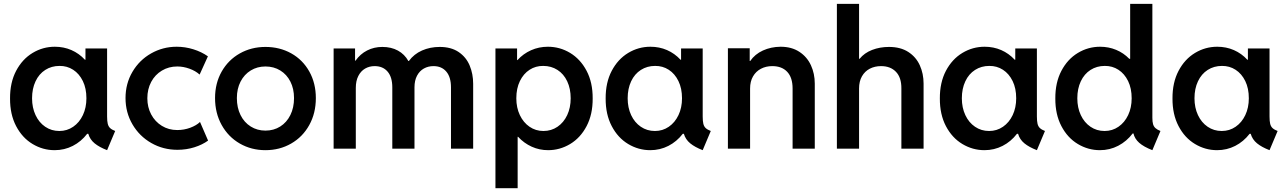

<svg xmlns="http://www.w3.org/2000/svg" viewBox="-20 -772 6685 997"><path d="M438.5 -77.1H432.6Q401.4 -36.6 357.9 -14.4Q314.5 7.8 263.7 7.8Q202.6 7.8 149.2 -24.2Q95.7 -56.2 63.7 -117.2Q31.7 -178.2 32.2 -260.7Q31.7 -343.3 63.7 -404.1Q95.7 -464.8 149.2 -497.1Q202.6 -529.3 264.6 -529.3Q311 -529.3 350.8 -512Q390.6 -494.6 420.9 -461.9H423.8V-520.5H536.1V-167Q536.1 -142.6 539.6 -128.9Q543 -115.2 551.8 -106.9Q560.5 -98.6 578.1 -91.8L536.1 7.8Q495.6 -7.8 471.2 -27.8Q446.8 -47.9 438.5 -77.1ZM428.7 -261.7Q428.7 -313 410.2 -351.1Q391.6 -389.2 359.9 -409.7Q328.1 -430.2 289.1 -429.7Q247.6 -429.7 215.1 -408.9Q182.6 -388.2 164.6 -349.9Q146.5 -311.5 146.5 -261.7Q146.5 -212.9 164.6 -174.3Q182.6 -135.7 214.8 -113.8Q247.1 -91.8 288.1 -91.8Q328.1 -91.8 360.1 -113.8Q392.1 -135.7 410.4 -174.3Q428.7 -212.9 428.7 -261.7Z M631.8 -262.7Q631.8 -337.9 667.7 -398.9Q703.6 -460 764.6 -494.6Q825.7 -529.3 897.5 -529.3Q941.4 -529.3 983.9 -516.1Q1026.4 -502.9 1059.6 -479.5L1016.6 -384.8Q995.6 -403.8 963.9 -415.3Q932.1 -426.8 900.4 -426.8Q856.4 -426.8 820.8 -405.5Q785.2 -384.3 765.1 -346.7Q745.1 -309.1 745.1 -261.7Q745.1 -215.3 765.1 -177.7Q785.2 -140.1 820.6 -118.4Q856 -96.7 900.4 -96.7Q935.5 -96.7 967.8 -108.6Q1000 -120.6 1018.6 -138.7L1060.5 -42Q1031.2 -20.5 989.5 -7.3Q947.8 5.9 901.4 5.9Q827.1 5.9 765.4 -29.5Q703.6 -64.9 667.7 -126.5Q631.8 -188 631.8 -262.7Z M1096.7 -262.7Q1096.7 -339.8 1131.1 -400.4Q1165.5 -460.9 1225.3 -494.6Q1285.2 -528.3 1358.4 -528.3Q1432.6 -528.3 1492.4 -494.9Q1552.2 -461.4 1586.2 -400.6Q1620.1 -339.8 1620.1 -262.7Q1620.1 -184.1 1585.9 -122.6Q1551.8 -61 1491.9 -26.6Q1432.1 7.8 1358.4 7.8Q1285.2 7.8 1225.3 -26.6Q1165.5 -61 1131.1 -122.8Q1096.7 -184.6 1096.7 -262.7ZM1506.8 -262.7Q1506.8 -311 1488 -348.1Q1469.2 -385.3 1435.5 -406Q1401.9 -426.8 1358.4 -426.8Q1315.9 -426.8 1282.2 -406.2Q1248.5 -385.7 1229.2 -348.4Q1210 -311 1210 -262.7Q1210 -212.9 1229 -174.6Q1248 -136.2 1282 -115Q1315.9 -93.8 1358.4 -93.8Q1401.4 -93.8 1435.1 -115Q1468.8 -136.2 1487.8 -174.6Q1506.8 -212.9 1506.8 -262.7Z M1712.4 -520.5H1823.7V-457H1826.2Q1850.6 -491.7 1886.5 -510Q1922.4 -528.3 1965.3 -528.3Q2011.7 -528.3 2046.4 -509.3Q2081.1 -490.2 2100.6 -455.1H2103Q2129.4 -491.2 2171.4 -509.8Q2213.4 -528.3 2263.2 -528.3Q2322.8 -528.3 2361.8 -501.7Q2400.9 -475.1 2418.9 -431.6Q2437 -388.2 2437 -336.9V0H2321.8V-318.4Q2321.8 -371.6 2297.6 -400.1Q2273.4 -428.7 2231 -428.7Q2203.6 -428.7 2181.2 -416.3Q2158.7 -403.8 2145.5 -378.9Q2132.3 -354 2132.3 -318.4V0H2017.1V-318.4Q2017.1 -371.6 1992.7 -400.1Q1968.3 -428.7 1925.3 -428.7Q1897.9 -428.7 1875.7 -415.8Q1853.5 -402.8 1840.6 -377.4Q1827.6 -352.1 1827.6 -315.4V0H1712.4Z M2552.7 -520.5H2665V-460H2667Q2697.3 -493.2 2737.8 -511.2Q2778.3 -529.3 2825.2 -529.3Q2887.2 -529.3 2940.7 -497.1Q2994.1 -464.8 3026.1 -404.1Q3058.1 -343.3 3057.6 -260.7Q3058.1 -178.2 3026.1 -117.2Q2994.1 -56.2 2940.7 -24.2Q2887.2 7.8 2826.2 7.8Q2780.8 7.8 2741 -10.3Q2701.2 -28.3 2670.4 -61.5H2668V205.1H2552.7ZM2943.4 -261.7Q2943.4 -311.5 2925.3 -349.9Q2907.2 -388.2 2874.8 -408.9Q2842.3 -429.7 2800.8 -429.7Q2761.7 -430.2 2730 -409.7Q2698.2 -389.2 2679.7 -351.1Q2661.1 -313 2661.1 -261.7Q2661.1 -212.9 2679.4 -174.3Q2697.8 -135.7 2729.7 -113.8Q2761.7 -91.8 2801.8 -91.8Q2842.8 -91.8 2875 -113.8Q2907.2 -135.7 2925.3 -174.3Q2943.4 -212.9 2943.4 -261.7Z M3531.2 -77.1H3525.4Q3494.1 -36.6 3450.7 -14.4Q3407.2 7.8 3356.4 7.8Q3295.4 7.8 3241.9 -24.2Q3188.5 -56.2 3156.5 -117.2Q3124.5 -178.2 3125 -260.7Q3124.5 -343.3 3156.5 -404.1Q3188.5 -464.8 3241.9 -497.1Q3295.4 -529.3 3357.4 -529.3Q3403.8 -529.3 3443.6 -512Q3483.4 -494.6 3513.7 -461.9H3516.6V-520.5H3628.9V-167Q3628.9 -142.6 3632.3 -128.9Q3635.7 -115.2 3644.5 -106.9Q3653.3 -98.6 3670.9 -91.8L3628.9 7.8Q3588.4 -7.8 3564 -27.8Q3539.6 -47.9 3531.2 -77.1ZM3521.5 -261.7Q3521.5 -313 3502.9 -351.1Q3484.4 -389.2 3452.6 -409.7Q3420.9 -430.2 3381.8 -429.7Q3340.3 -429.7 3307.9 -408.9Q3275.4 -388.2 3257.3 -349.9Q3239.3 -311.5 3239.3 -261.7Q3239.3 -212.9 3257.3 -174.3Q3275.4 -135.7 3307.6 -113.8Q3339.8 -91.8 3380.9 -91.8Q3420.9 -91.8 3452.9 -113.8Q3484.9 -135.7 3503.2 -174.3Q3521.5 -212.9 3521.5 -261.7Z M3759.8 -521.5H3873V-455.1H3875.5Q3899.9 -490.7 3941.7 -509.8Q3983.4 -528.8 4033.2 -529.3Q4090.8 -529.3 4130.9 -502.9Q4170.9 -476.6 4190.9 -433.1Q4210.9 -389.6 4210.9 -337.9V0H4095.7V-312.5Q4095.7 -369.1 4067.9 -398.9Q4040 -428.7 3990.2 -428.7Q3957.5 -428.7 3931.4 -415Q3905.3 -401.4 3890.1 -375.2Q3875 -349.1 3875 -312.5V0H3759.8Z M4325.7 -752H4440.9V-466.8H4443.8Q4468.3 -497.1 4508.5 -512.7Q4548.8 -528.3 4596.2 -528.3Q4656.2 -528.3 4696.5 -502.2Q4736.8 -476.1 4756.3 -432.9Q4775.9 -389.6 4775.9 -337.9V0H4660.6V-312.5Q4661.1 -369.1 4632.6 -398.9Q4604 -428.7 4555.2 -428.7Q4522.5 -428.7 4496.6 -415.3Q4470.7 -401.9 4455.8 -375.7Q4440.9 -349.6 4440.9 -312.5V0H4325.7Z M5266.6 -77.1H5260.7Q5229.5 -36.6 5186 -14.4Q5142.6 7.8 5091.8 7.8Q5030.8 7.8 4977.3 -24.2Q4923.8 -56.2 4891.8 -117.2Q4859.9 -178.2 4860.4 -260.7Q4859.9 -343.3 4891.8 -404.1Q4923.8 -464.8 4977.3 -497.1Q5030.8 -529.3 5092.8 -529.3Q5139.2 -529.3 5179 -512Q5218.8 -494.6 5249 -461.9H5252V-520.5H5364.3V-167Q5364.3 -142.6 5367.7 -128.9Q5371.1 -115.2 5379.9 -106.9Q5388.7 -98.6 5406.2 -91.8L5364.3 7.8Q5323.7 -7.8 5299.3 -27.8Q5274.9 -47.9 5266.6 -77.1ZM5256.8 -261.7Q5256.8 -313 5238.3 -351.1Q5219.7 -389.2 5188 -409.7Q5156.2 -430.2 5117.2 -429.7Q5075.7 -429.7 5043.2 -408.9Q5010.7 -388.2 4992.7 -349.9Q4974.6 -311.5 4974.6 -261.7Q4974.6 -212.9 4992.7 -174.3Q5010.7 -135.7 5043 -113.8Q5075.2 -91.8 5116.2 -91.8Q5156.2 -91.8 5188.2 -113.8Q5220.2 -135.7 5238.5 -174.3Q5256.8 -212.9 5256.8 -261.7Z M5865.7 -79.1H5861.8Q5830.6 -38.1 5786.6 -15.1Q5742.7 7.8 5691.4 7.8Q5630.4 7.8 5576.9 -24.2Q5523.4 -56.2 5491.5 -117.2Q5459.5 -178.2 5460 -260.7Q5459.5 -343.3 5491.5 -404.1Q5523.4 -464.8 5576.9 -497.1Q5630.4 -529.3 5692.4 -529.3Q5736.8 -529.3 5775.6 -513.2Q5814.5 -497.1 5843.8 -466.8H5848.6V-752H5963.9V-160.2Q5963.9 -139.6 5967.5 -127.2Q5971.2 -114.7 5980 -106.7Q5988.8 -98.6 6005.9 -91.8L5963.9 7.8Q5918.9 -9.8 5895.5 -30.5Q5872.1 -51.3 5865.7 -79.1ZM5856.4 -261.7Q5856.4 -313 5837.9 -351.1Q5819.3 -389.2 5787.6 -409.7Q5755.9 -430.2 5716.8 -429.7Q5675.3 -429.7 5642.8 -408.9Q5610.4 -388.2 5592.3 -349.9Q5574.2 -311.5 5574.2 -261.7Q5574.2 -212.9 5592.3 -174.3Q5610.4 -135.7 5642.6 -113.8Q5674.8 -91.8 5715.8 -91.8Q5755.9 -91.8 5787.8 -113.8Q5819.8 -135.7 5838.1 -174.3Q5856.4 -212.9 5856.4 -261.7Z M6474.6 -77.1H6468.8Q6437.5 -36.6 6394 -14.4Q6350.6 7.8 6299.8 7.8Q6238.8 7.8 6185.3 -24.2Q6131.8 -56.2 6099.9 -117.2Q6067.9 -178.2 6068.4 -260.7Q6067.9 -343.3 6099.9 -404.1Q6131.8 -464.8 6185.3 -497.1Q6238.8 -529.3 6300.8 -529.3Q6347.2 -529.3 6387 -512Q6426.8 -494.6 6457 -461.9H6460V-520.5H6572.3V-167Q6572.3 -142.6 6575.7 -128.9Q6579.1 -115.2 6587.9 -106.9Q6596.7 -98.6 6614.3 -91.8L6572.3 7.8Q6531.7 -7.8 6507.3 -27.8Q6482.9 -47.9 6474.6 -77.1ZM6464.8 -261.7Q6464.8 -313 6446.3 -351.1Q6427.7 -389.2 6396 -409.7Q6364.3 -430.2 6325.2 -429.7Q6283.7 -429.7 6251.2 -408.9Q6218.8 -388.2 6200.7 -349.9Q6182.6 -311.5 6182.6 -261.7Q6182.6 -212.9 6200.7 -174.3Q6218.8 -135.7 6251 -113.8Q6283.2 -91.8 6324.2 -91.8Q6364.3 -91.8 6396.2 -113.8Q6428.2 -135.7 6446.5 -174.3Q6464.8 -212.9 6464.8 -261.7Z"/></svg>

Font: Reddit Sans Strawberry SemiBold
Style: Regular
Weight: 600
Designer: Stephen Hutchings
Foundry: Reddit
Version: Version 1.013